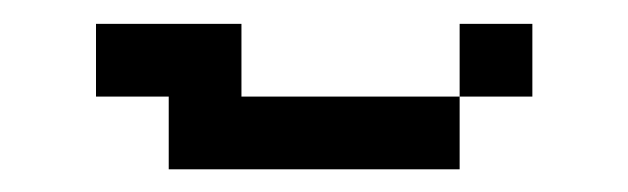

<svg xmlns="http://www.w3.org/2000/svg" viewBox="-20 -208 540 165"><path d="M187.5 -125H375V-62.5H125V-125H62.5V-187.5H187.5ZM375 -187.5H437.5V-125H375Z"/></svg>

Font: ChillBitmapSE 16px
Style: Regular
Weight: 400
Designer: Designed by Warren2060
Foundry: ChillType
Version: Version 1.000